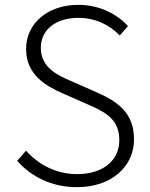

<svg xmlns="http://www.w3.org/2000/svg" viewBox="-20 -762 620 795"><path d="M299 13C442 13 535 -73 535 -185C535 -296 465 -342 382 -379L273 -427C220 -450 149 -481 149 -564C149 -639 211 -688 304 -688C376 -688 433 -659 476 -615L510 -654C464 -704 392 -742 304 -742C180 -742 88 -667 88 -559C88 -452 171 -406 236 -377L345 -329C417 -297 474 -269 474 -181C474 -98 407 -41 299 -41C216 -41 141 -78 88 -138L51 -96C109 -31 193 13 299 13Z"/></svg>

Font: Noto Sans Japanese Light
Style: Regular
Weight: 300
Designer: Ryoko NISHIZUKA (kana & ideographs); Paul D. Hunt (Latin, Greek & Cyrillic); Wenlong ZHANG (bopomofo); Sandoll Communica
Foundry: Adobe Systems Incorporated
Version: Version 1.000;PS 1;hotconv 1.0.78;makeotf.lib2.5.61930